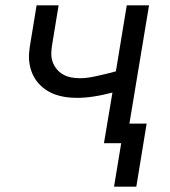

<svg xmlns="http://www.w3.org/2000/svg" viewBox="-20 -540 640 724"><path d="M494 164H410L437 0H372L404 -191Q370 -182 336 -176.5Q302 -171 269 -171Q248 -171 227 -174Q206 -177 187 -184Q168 -191 151.5 -202.5Q135 -214 122.5 -229Q110 -244 102 -262.5Q94 -281 91 -301.5Q88 -322 90 -343.5Q92 -365 96 -386L118 -520H201L177 -374Q174 -357 173.5 -340Q173 -323 178 -308Q183 -293 193 -280.5Q203 -268 216.5 -260Q230 -252 246.5 -248.5Q263 -245 280 -245Q297 -245 314 -247.5Q331 -250 348 -254Q365 -258 382.5 -262Q400 -266 417 -271L458 -520H542L468 -74H533Z"/></svg>

Font: Zed Sans Extended
Style: Italic
Weight: 400
Width: 7
Italic angle: -9°
Designer: Belleve Invis
Foundry: Belleve Invis
Version: Version 1.0.0; ttfautohint (v1.8.4)